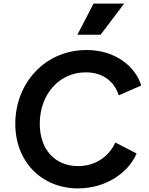

<svg xmlns="http://www.w3.org/2000/svg" viewBox="-20 -1035 830 1067"><path d="M539 -842 670 -1015H500L410 -842ZM414 12C570 12 695 -77 739 -182L621 -243C586 -167 513 -112 414 -112C286 -112 201 -204 201 -347C201 -511 309 -633 457 -633C553 -633 616 -581 640 -505L765 -560C733 -664 623 -757 461 -757C231 -757 65 -574 65 -347C65 -135 213 12 414 12Z"/></svg>

Font: Plus Jakarta Sans
Style: Bold Italic
Weight: 700
Italic angle: -8°
Designer: Gumpita Rahayu
Foundry: Tokotype
Version: Version 2.071;gftools[0.9.30]